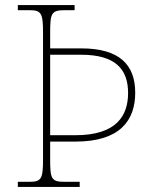

<svg xmlns="http://www.w3.org/2000/svg" viewBox="-20 -734 602 754"><path d="M50 0H293V-20H234C182 -20 177 -31 177 -108V-178H277C452 -178 511 -262 511 -370C511 -480 449 -544 299 -544H177V-605C177 -683 182 -694 235 -694H273V-714H50V-694H95C142 -694 149 -683 149 -605V-108C149 -31 142 -20 95 -20H50ZM276 -203H177V-519H299C430 -519 483 -465 483 -369C483 -280 438 -203 276 -203Z"/></svg>

Font: Noto Serif Sinhala Thin
Style: Regular
Weight: 100
Designer: Jelle Bosma - Monotype Design Team
Foundry: Monotype Imaging Inc.
Version: Version 2.007